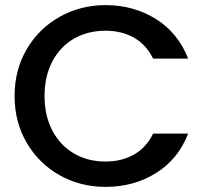

<svg xmlns="http://www.w3.org/2000/svg" viewBox="-20 -724 813 750"><path d="M37 -349Q37 -451 84.5 -532Q132 -613 213.5 -658.5Q295 -704 392 -704Q503 -704 589.5 -649.5Q676 -595 715 -495H578Q551 -550 503 -577Q455 -604 392 -604Q323 -604 269 -573Q215 -542 184.5 -484Q154 -426 154 -349Q154 -272 184.5 -214Q215 -156 269 -124.5Q323 -93 392 -93Q455 -93 503 -120Q551 -147 578 -202H715Q676 -102 589.5 -48Q503 6 392 6Q294 6 213 -39.5Q132 -85 84.5 -166Q37 -247 37 -349Z"/></svg>

Font: Fz Poppins Med
Style: Regular
Weight: 500
Designer: Ninad Kale (Devanagari), Jonny Pinhorn (Latin)
Foundry: Indian Type Foundry
Version: Vit hóa bi Vntype.Com & FontZin.Com